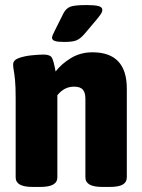

<svg xmlns="http://www.w3.org/2000/svg" viewBox="-20 -738 561 760"><path d="M111 2Q75 2 58.5 -7.5Q42 -17 42 -36V-349Q42 -396 39.5 -421Q37 -446 34.5 -459Q32 -472 32 -483Q32 -500 54 -508Q76 -516 104.5 -519Q133 -522 153 -522Q179 -522 186 -508.5Q193 -495 200 -455Q224 -486 261.5 -508.5Q299 -531 346 -531Q482 -531 482 -387V-36Q482 -17 466 -7.5Q450 2 413 2H387Q351 2 334.5 -7.5Q318 -17 318 -36V-348Q318 -371 308 -383Q298 -395 273 -395Q234 -395 207 -361V-36Q207 -17 190.5 -7.5Q174 2 138 2ZM234 -572Q207 -572 196.5 -576Q186 -580 186 -589Q186 -596 196 -615L232 -687Q242 -705 258.5 -711.5Q275 -718 324 -718Q354 -718 369.5 -714Q385 -710 385 -699Q385 -691 378.5 -681.5Q372 -672 362 -660L313 -602Q297 -584 282 -578Q267 -572 234 -572Z"/></svg>

Font: Asap Semi Condensed ExtraBold
Style: Regular
Weight: 800
Width: 4
Designer: Pablo Cosgaya
Foundry: Omnibus-Type
Version: Version 3.001; ttfautohint (v1.8.4.7-5d5b)